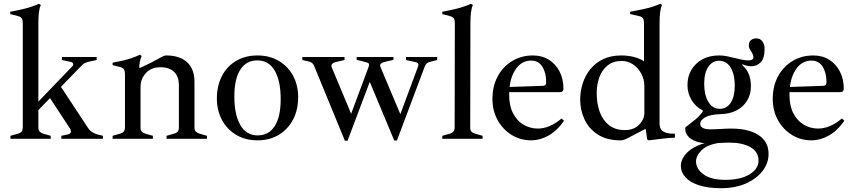

<svg xmlns="http://www.w3.org/2000/svg" viewBox="-20 -731 4502 1011"><path d="M35 0V-16L74 -27Q89 -31 94.5 -39Q100 -47 100 -61V-607Q100 -627 94.5 -634.5Q89 -642 75 -646L34 -657V-669Q76 -677 112.5 -686Q149 -695 185 -711L195 -705Q187 -686 184.5 -662.5Q182 -639 182 -607V-59Q182 -45 189 -38Q196 -31 208 -27L247 -16V0ZM303 0V-16L337 -23Q351 -26 353 -35Q355 -44 348 -55L232 -232L293 -286L441 -61Q452 -44 464.5 -36Q477 -28 493 -23L522 -16V0ZM172 -141 156 -169 361 -382Q367 -388 365 -395.5Q363 -403 353 -405L306 -415V-431H489V-415L447 -406Q432 -402 425 -398Q418 -394 409 -385Z M857 0V-16L896 -27Q911 -31 916.5 -39Q922 -47 922 -61V-281Q922 -328 897 -352.5Q872 -377 824 -377Q777 -377 748.5 -346.5Q720 -316 720 -273L696 -374H718Q744 -385 777 -402Q810 -419 837 -434Q847 -439 855 -439Q926 -439 965 -403.5Q1004 -368 1004 -300V-59Q1004 -45 1011 -38Q1018 -31 1031 -27L1070 -16V0ZM573 0V-16L612 -27Q626 -31 632 -39Q638 -47 638 -61V-338Q638 -358 632.5 -366Q627 -374 613 -378L573 -388V-401Q601 -406 625 -411.5Q649 -417 671.5 -424.5Q694 -432 717 -443L726 -436Q720 -424 716.5 -406Q713 -388 713 -371V-361L720 -344V-59Q720 -45 726.5 -38Q733 -31 746 -27L785 -16V0Z M1336 8Q1272 8 1223.5 -21Q1175 -50 1148.5 -100Q1122 -150 1122 -212Q1122 -279 1148.5 -330.5Q1175 -382 1223.5 -410.5Q1272 -439 1336 -439Q1400 -439 1448.5 -410Q1497 -381 1523.5 -331.5Q1550 -282 1550 -220Q1550 -153 1523.5 -102Q1497 -51 1448.5 -21.5Q1400 8 1336 8ZM1337 -18Q1395 -18 1426.5 -67Q1458 -116 1458 -209Q1458 -305 1426.5 -359Q1395 -413 1335 -413Q1277 -413 1245.5 -364.5Q1214 -316 1214 -223Q1214 -127 1245.5 -72.5Q1277 -18 1337 -18Z M1796 10 1634 -384Q1629 -395 1622.5 -400Q1616 -405 1603 -408L1572 -415V-431H1794V-415L1747 -404Q1733 -400 1728 -393.5Q1723 -387 1727 -376L1829 -132L1921 -379Q1925 -390 1922 -395.5Q1919 -401 1905 -404L1858 -416V-431H2052V-416L2001 -404Q1989 -400 1984 -393.5Q1979 -387 1984 -377L2088 -130L2180 -377Q2185 -389 2182.5 -395Q2180 -401 2168 -404L2118 -415V-431H2282V-415L2247 -406Q2234 -403 2228 -398Q2222 -393 2217 -382L2070 9H2056L1927 -300L1810 10Z M2309 0V-16L2348 -27Q2362 -31 2368 -39Q2374 -47 2374 -61L2375 -607Q2375 -627 2369.5 -634.5Q2364 -642 2350 -646L2309 -657V-669Q2351 -677 2387.5 -686Q2424 -695 2460 -711L2470 -705Q2462 -686 2459.5 -662.5Q2457 -639 2457 -607L2456 -59Q2456 -45 2462.5 -38Q2469 -31 2482 -27L2521 -16V0Z M2778 8Q2719 8 2672.5 -21.5Q2626 -51 2599.5 -100Q2573 -149 2573 -210Q2573 -278 2601 -329.5Q2629 -381 2677.5 -410Q2726 -439 2786 -439Q2835 -439 2871 -416Q2907 -393 2927 -353.5Q2947 -314 2947 -264Q2947 -257 2943 -251.5Q2939 -246 2929 -246H2630V-272L2838 -279Q2856 -279 2856 -298Q2856 -347 2836 -379.5Q2816 -412 2777 -412Q2724 -412 2692.5 -362Q2661 -312 2661 -232Q2661 -174 2681.5 -134.5Q2702 -95 2736.5 -74.5Q2771 -54 2812 -54Q2874 -54 2937 -107L2950 -95Q2912 -41 2867 -16.5Q2822 8 2778 8Z M3247 8Q3175 8 3128 -22.5Q3081 -53 3058 -102Q3035 -151 3035 -207Q3035 -249 3048 -290.5Q3061 -332 3087.5 -365.5Q3114 -399 3155 -419Q3196 -439 3251 -439Q3288 -439 3320 -430.5Q3352 -422 3371 -408V-607Q3371 -627 3365.5 -635Q3360 -643 3346 -646L3298 -657V-669Q3341 -677 3381 -686Q3421 -695 3457 -711L3466 -705Q3458 -686 3455.5 -662.5Q3453 -639 3453 -607V-80Q3453 -50 3473.5 -38Q3494 -26 3534 -27V-6Q3499 -5 3465.5 -0.5Q3432 4 3396 8L3388 4L3380 -51H3376L3284 -3Q3277 1 3267 4.5Q3257 8 3247 8ZM3270 -46Q3317 -46 3345 -74Q3373 -102 3373 -137V-277Q3373 -314 3356 -344.5Q3339 -375 3312.5 -392.5Q3286 -410 3254 -410Q3209 -410 3179.5 -386.5Q3150 -363 3136 -324Q3122 -285 3122 -240Q3122 -187 3137.5 -143Q3153 -99 3186 -72.5Q3219 -46 3270 -46Z M3776 260Q3708 260 3660.5 244.5Q3613 229 3589 202Q3565 175 3565 142Q3565 114 3586.5 85.5Q3608 57 3650.5 37Q3693 17 3755 14L3770 21Q3705 30 3675 59.5Q3645 89 3645 119Q3645 158 3684.5 187Q3724 216 3799 216Q3880 216 3927 187Q3974 158 3974 115Q3974 68 3931.5 44Q3889 20 3821 20Q3793 20 3766 22Q3739 24 3711 24Q3658 24 3623 3Q3588 -18 3588 -56Q3588 -58 3589.5 -60.5Q3591 -63 3595 -65Q3622 -86 3643 -103Q3664 -120 3681 -145V-149Q3642 -169 3621 -205Q3600 -241 3600 -282Q3600 -351 3646 -395Q3692 -439 3768 -439Q3788 -439 3809.5 -434.5Q3831 -430 3851 -425Q3870 -420 3888 -416.5Q3906 -413 3920 -413Q3947 -413 3947 -430Q3947 -438 3943.5 -445.5Q3940 -453 3935 -461Q3930 -468 3926.5 -475.5Q3923 -483 3923 -491Q3923 -511 3934.5 -520Q3946 -529 3962 -529Q3983 -529 3994.5 -513Q4006 -497 4006 -473Q4006 -424 3985.5 -403Q3965 -382 3935 -382Q3913 -382 3889 -393V-388Q3914 -365 3924 -338Q3934 -311 3934 -276Q3934 -235 3914.5 -202Q3895 -169 3859 -150Q3823 -131 3773 -130Q3719 -128 3693 -113Q3667 -98 3667 -79Q3667 -65 3680.5 -57.5Q3694 -50 3722 -50Q3746 -50 3776 -52Q3806 -54 3833 -54Q3889 -54 3933 -39.5Q3977 -25 4002 4.5Q4027 34 4027 80Q4027 128 3995.5 169Q3964 210 3908 235Q3852 260 3776 260ZM3770 -158Q3807 -158 3828 -190.5Q3849 -223 3849 -280Q3849 -339 3827.5 -375Q3806 -411 3766 -411Q3731 -411 3709.5 -379Q3688 -347 3688 -290Q3688 -231 3710 -194.5Q3732 -158 3770 -158Z M4254 8Q4195 8 4148.5 -21.5Q4102 -51 4075.5 -100Q4049 -149 4049 -210Q4049 -278 4077 -329.5Q4105 -381 4153.5 -410Q4202 -439 4262 -439Q4311 -439 4347 -416Q4383 -393 4403 -353.5Q4423 -314 4423 -264Q4423 -257 4419 -251.5Q4415 -246 4405 -246H4106V-272L4314 -279Q4332 -279 4332 -298Q4332 -347 4312 -379.5Q4292 -412 4253 -412Q4200 -412 4168.5 -362Q4137 -312 4137 -232Q4137 -174 4157.5 -134.5Q4178 -95 4212.5 -74.5Q4247 -54 4288 -54Q4350 -54 4413 -107L4426 -95Q4388 -41 4343 -16.5Q4298 8 4254 8Z"/></svg>

Font: Ibarra Real Nova Medium
Style: Regular
Weight: 500
Designer: Jose Maria Ribagorda & Octavio Pardo
Foundry: Jose Maria Ribagorda
Version: Version 2.000